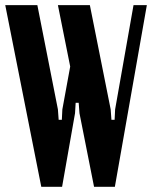

<svg xmlns="http://www.w3.org/2000/svg" viewBox="-30 -719 585 739"><path d="M315.9 -699.2 396 -297.9 398.9 -257.8H411.1L413.1 -297.9L483.9 -699.2H535.2L412.1 0H332L275.9 -283.2L272.9 -323.2H261.2L258.8 -283.2L209 0H128.9L-9.8 -699.2H113.8L192.9 -297.9L195.8 -257.8H208L210 -297.9L240.2 -462.9L192.9 -699.2Z"/></svg>

Font: Moniqa Black Paragraph
Style: Regular
Weight: 900
Designer: Rajesh Rajput
Foundry: Rajesh Rajput
Version: Version 1.000